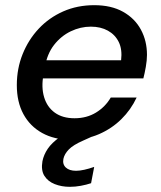

<svg xmlns="http://www.w3.org/2000/svg" viewBox="-20 -528 622 742"><path d="M253 12Q190 12 143 -14Q96 -40 70.5 -87Q45 -134 45 -199Q45 -263 67.5 -319Q90 -375 130 -417.5Q170 -460 224.5 -484Q279 -508 344 -508Q410 -508 455.5 -482.5Q501 -457 524.5 -413.5Q548 -370 548 -316Q548 -295 543.5 -269.5Q539 -244 534 -225H121L133 -295H448Q453 -337 439 -365.5Q425 -394 397 -409.5Q369 -425 331 -425Q291 -425 253.5 -407Q216 -389 189 -354.5Q162 -320 153 -267L148 -239Q139 -191 150.5 -152.5Q162 -114 192 -92.5Q222 -71 268 -71Q315 -71 351 -93Q387 -115 408 -151H508Q486 -104 449 -67.5Q412 -31 362.5 -9.5Q313 12 253 12ZM250 194Q218 194 191.5 183.5Q165 173 151.5 151.5Q138 130 144 95Q149 70 164.5 47Q180 24 211 2Q242 -20 292 -39L347 -61L362 -12L302 15Q263 32 246 49.5Q229 67 225 86Q221 107 234.5 119.5Q248 132 274 132Q288 132 306 128Q324 124 344 117L332 180Q314 186 292.5 190Q271 194 250 194Z"/></svg>

Font: DM Sans 24pt Medium
Style: Italic
Weight: 500
Italic angle: -10°
Designer: Colophon Foundry, Jonny Pinhorn
Foundry: Colophon Foundry
Version: Version 4.004;gftools[0.9.30]